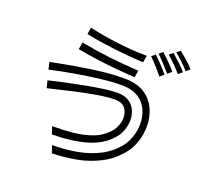

<svg xmlns="http://www.w3.org/2000/svg" viewBox="-154 -1039 1322 1273"><g transform="rotate(20 506.5 -402.5)"><path d="M986 -752Q967 -775 937.5 -802Q908 -829 885 -849L910 -868Q937 -847 964.5 -822.5Q992 -798 1013 -775ZM944 -716Q923 -741 896.5 -767.5Q870 -794 843 -818L870 -838Q894 -817 922 -791Q950 -765 972 -740ZM877 -694Q857 -717 829.5 -747Q802 -777 778 -800L803 -821Q829 -798 854.5 -772.5Q880 -747 905 -718ZM701 -711Q596 -716 489.5 -729Q383 -742 290 -761L298 -809Q339 -799 391 -790Q443 -781 498 -774Q553 -767 605.5 -763.5Q658 -760 701 -760H709ZM835 -659Q813 -686 787 -715Q761 -744 737 -767L763 -788Q786 -766 813.5 -737.5Q841 -709 862 -683ZM682 -599Q622 -602 548 -609Q474 -616 401 -626Q328 -636 270 -647L279 -697Q380 -678 480.5 -666Q581 -654 690 -648ZM321 11Q413 11 497 -4.5Q581 -20 650.5 -56Q720 -92 770 -155Q794 -186 808.5 -230Q823 -274 823 -320Q823 -369 804.5 -413.5Q786 -458 744.5 -487.5Q703 -517 634 -520H611Q550 -520 467.5 -510Q385 -500 296.5 -484.5Q208 -469 128 -451L116 -501Q205 -519 292.5 -534Q380 -549 460.5 -558.5Q541 -568 607 -568H635Q720 -565 771.5 -528.5Q823 -492 846.5 -437Q870 -382 870 -321Q870 -266 853.5 -214Q837 -162 808 -125Q751 -52 674 -11.5Q597 29 511 45Q425 61 339 63ZM279 -107Q353 -107 425.5 -114Q498 -121 560.5 -144.5Q623 -168 666 -218Q685 -240 695 -267.5Q705 -295 705 -321Q705 -358 684 -386Q663 -414 616 -415H607Q558 -415 485 -402.5Q412 -390 328 -371Q244 -352 159 -331L146 -382Q207 -397 273.5 -411Q340 -425 403.5 -437Q467 -449 520 -456Q573 -463 608 -463H617Q664 -462 694 -442Q724 -422 738.5 -390Q753 -358 753 -321Q753 -285 740.5 -249.5Q728 -214 702 -185Q640 -114 535 -84.5Q430 -55 296 -55Z"/></g></svg>

Font: Train One
Style: Regular
Weight: 400
Designer: Fontworks Inc.
Foundry: Fontworks Inc.
Version: Version 1.100